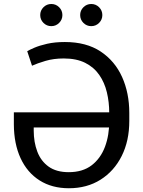

<svg xmlns="http://www.w3.org/2000/svg" viewBox="-20 -952 729 981"><path d="M311.5 -737.3Q420.9 -737.3 493.9 -689Q566.9 -640.6 603.8 -558.6Q640.6 -476.6 640.6 -375V-334Q640.6 -232.4 601.8 -155Q563 -77.6 493.7 -33.9Q424.3 9.8 332 9.8Q245.1 9.8 182.1 -30.3Q119.1 -70.3 85.2 -143.6Q51.3 -216.8 50.8 -316.4V-377.9H578.1V-300.8H152.3V-285.2Q152.3 -225.6 170.7 -177.2Q189 -128.9 228.5 -100.6Q268.1 -72.3 331.1 -72.3Q402.3 -72.3 448.2 -107.4Q494.1 -142.6 516.4 -202.1Q538.6 -261.7 538.1 -334V-375Q538.1 -430.2 526.1 -480.2Q514.2 -530.3 487.1 -569.3Q460 -608.4 415.3 -630.9Q370.6 -653.3 305.7 -653.3Q254.4 -653.3 212.4 -640.9Q170.4 -628.4 143.6 -616.2L119.1 -690.4Q129.4 -696.8 155.3 -708Q181.2 -719.2 220.7 -728.3Q260.3 -737.3 311.5 -737.3ZM446.3 -818.4Q422.9 -818.4 406.2 -835Q389.6 -851.6 389.6 -875Q389.6 -898.4 406.2 -915Q422.9 -931.6 446.3 -931.6Q469.7 -931.6 486.3 -915Q502.9 -898.4 502.9 -875Q502.9 -851.6 486.3 -835Q469.7 -818.4 446.3 -818.4ZM242.2 -818.4Q218.8 -818.4 202.1 -835Q185.5 -851.6 185.5 -875Q185.5 -898.4 202.1 -915Q218.8 -931.6 242.2 -931.6Q265.6 -931.6 282.2 -915Q298.8 -898.4 298.8 -875Q298.8 -851.6 282.2 -835Q265.6 -818.4 242.2 -818.4Z"/></svg>

Font: GitLab Sans
Style: Regular
Weight: 400
Designer: Rasmus Andersson
Foundry: Modifications by GitLab B.V., manufactured by rsms
Version: Version 4.000;git-c8fb6b7